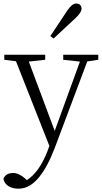

<svg xmlns="http://www.w3.org/2000/svg" viewBox="-29 -831 595 1123"><path d="M284.2 -605.5 265.6 -620.1Q311.5 -689.5 366.2 -771.5Q392.6 -809.6 415 -810.5Q443.4 -810.5 447.3 -786.1Q448.2 -782.2 448.2 -778.3Q446.3 -756.8 413.1 -725.6Q394.5 -709 284.2 -605.5ZM545.9 -510.7V-481.4L481.4 -471.7L292 32.2Q205.1 259.8 94.7 271.5Q86.9 272.5 81.1 272.5Q25.4 272.5 1 239.3Q-6.8 227.5 -8.8 215.8Q2 181.6 48.8 180.7Q82 181.6 119.1 213.9L127.9 222.7Q200.2 176.8 248 54.7L259.8 22.5L64.5 -472.7L-3.9 -481.4V-510.7H235.4V-481.4L139.6 -470.7L291 -65.4L438.5 -470.7L340.8 -481.4V-510.7Z"/></svg>

Font: GenYoMin JP Light
Style: Regular
Weight: 300
Version: Version 1.001;PS 1;hotconv 16.6.51;makeotf.lib2.5.65220 DEVE